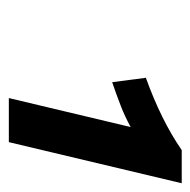

<svg xmlns="http://www.w3.org/2000/svg" viewBox="-18 -842 435 439"><g transform="rotate(90 199.5 -622.5)"><path d="M204.2 -425.2 270.5 -703.8Q247 -690.8 221.5 -680.9Q196 -671 168 -661.5L157.8 -738.5Q205.2 -755.5 247.2 -776.2Q289.2 -797 323.2 -820.5H399L305 -425.2Z"/></g></svg>

Font: Ubuntu Sans
Style: Italic
Weight: 400
Italic angle: -13.5°
Designer: Dalton Maag Ltd
Foundry: Dalton Maag Ltd
Version: Version 1.006